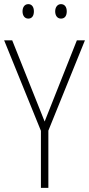

<svg xmlns="http://www.w3.org/2000/svg" viewBox="-20 -909 431 929"><path d="M89 -854C89 -834 99 -819 117 -819C135 -819 144 -833 144 -854C144 -874 135 -889 117 -889C99 -889 89 -874 89 -854ZM247 -854C247 -834 257 -819 275 -819C294 -819 303 -833 303 -854C303 -875 293 -889 275 -889C258 -889 247 -874 247 -854ZM196 -321 39 -714H0L178 -276V0H214V-277L391 -714H352Z"/></svg>

Font: Noto Sans Bengali Condensed ExtraLight
Style: Regular
Weight: 200
Width: 3
Designer: Joana Ranito - Universal Thirst; Jelle Bosma - Monotype Design Team
Foundry: Universal Thirst ehf.
Version: Version 3.000